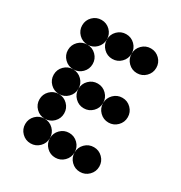

<svg xmlns="http://www.w3.org/2000/svg" viewBox="-162 -802 870 921"><g transform="rotate(30 273.5 -342.0)"><path d="M205.1 -615.2Q205.1 -586.9 185.1 -566.9Q165 -546.9 136.7 -546.9Q108.4 -546.9 88.4 -566.9Q68.4 -586.9 68.4 -615.2Q68.4 -643.6 88.4 -663.6Q108.4 -683.6 136.7 -683.6Q165 -683.6 185.1 -663.6Q205.1 -643.6 205.1 -615.2ZM341.8 -615.2Q341.8 -586.9 321.8 -566.9Q301.8 -546.9 273.4 -546.9Q245.1 -546.9 225.1 -566.9Q205.1 -586.9 205.1 -615.2Q205.1 -643.6 225.1 -663.6Q245.1 -683.6 273.4 -683.6Q301.8 -683.6 321.8 -663.6Q341.8 -643.6 341.8 -615.2ZM478.5 -615.2Q478.5 -586.9 458.5 -566.9Q438.5 -546.9 410.2 -546.9Q381.8 -546.9 361.8 -566.9Q341.8 -586.9 341.8 -615.2Q341.8 -643.6 361.8 -663.6Q381.8 -683.6 410.2 -683.6Q438.5 -683.6 458.5 -663.6Q478.5 -643.6 478.5 -615.2ZM205.1 -478.5Q205.1 -450.2 185.1 -430.2Q165 -410.2 136.7 -410.2Q108.4 -410.2 88.4 -430.2Q68.4 -450.2 68.4 -478.5Q68.4 -506.8 88.4 -526.9Q108.4 -546.9 136.7 -546.9Q165 -546.9 185.1 -526.9Q205.1 -506.8 205.1 -478.5ZM205.1 -341.8Q205.1 -313.5 185.1 -293.5Q165 -273.4 136.7 -273.4Q108.4 -273.4 88.4 -293.5Q68.4 -313.5 68.4 -341.8Q68.4 -370.1 88.4 -390.1Q108.4 -410.2 136.7 -410.2Q165 -410.2 185.1 -390.1Q205.1 -370.1 205.1 -341.8ZM341.8 -341.8Q341.8 -313.5 321.8 -293.5Q301.8 -273.4 273.4 -273.4Q245.1 -273.4 225.1 -293.5Q205.1 -313.5 205.1 -341.8Q205.1 -370.1 225.1 -390.1Q245.1 -410.2 273.4 -410.2Q301.8 -410.2 321.8 -390.1Q341.8 -370.1 341.8 -341.8ZM478.5 -341.8Q478.5 -313.5 458.5 -293.5Q438.5 -273.4 410.2 -273.4Q381.8 -273.4 361.8 -293.5Q341.8 -313.5 341.8 -341.8Q341.8 -370.1 361.8 -390.1Q381.8 -410.2 410.2 -410.2Q438.5 -410.2 458.5 -390.1Q478.5 -370.1 478.5 -341.8ZM205.1 -205.1Q205.1 -176.8 185.1 -156.7Q165 -136.7 136.7 -136.7Q108.4 -136.7 88.4 -156.7Q68.4 -176.8 68.4 -205.1Q68.4 -233.4 88.4 -253.4Q108.4 -273.4 136.7 -273.4Q165 -273.4 185.1 -253.4Q205.1 -233.4 205.1 -205.1ZM205.1 -68.4Q205.1 -40 185.1 -20Q165 0 136.7 0Q108.4 0 88.4 -20Q68.4 -40 68.4 -68.4Q68.4 -96.7 88.4 -116.7Q108.4 -136.7 136.7 -136.7Q165 -136.7 185.1 -116.7Q205.1 -96.7 205.1 -68.4ZM341.8 -68.4Q341.8 -40 321.8 -20Q301.8 0 273.4 0Q245.1 0 225.1 -20Q205.1 -40 205.1 -68.4Q205.1 -96.7 225.1 -116.7Q245.1 -136.7 273.4 -136.7Q301.8 -136.7 321.8 -116.7Q341.8 -96.7 341.8 -68.4ZM478.5 -68.4Q478.5 -40 458.5 -20Q438.5 0 410.2 0Q381.8 0 361.8 -20Q341.8 -40 341.8 -68.4Q341.8 -96.7 361.8 -116.7Q381.8 -136.7 410.2 -136.7Q438.5 -136.7 458.5 -116.7Q478.5 -96.7 478.5 -68.4Z"/></g></svg>

Font: DatDot
Style: Bold
Weight: 700
Designer: GGBot
Version: 1.00